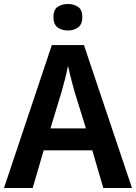

<svg xmlns="http://www.w3.org/2000/svg" viewBox="-20 -943 682 963"><path d="M498 0 443 -189H199L144 0H0L240 -717H401L642 0ZM354 -483Q350 -499 343.5 -521.5Q337 -544 331.5 -568Q326 -592 321 -613Q314 -576 305 -542Q296 -508 289 -483L233 -299H411ZM321 -923Q350 -923 371.5 -908.5Q393 -894 393 -857Q393 -821 371.5 -805.5Q350 -790 321 -790Q290 -790 269 -805.5Q248 -821 248 -857Q248 -894 269 -908.5Q290 -923 321 -923Z"/></svg>

Font: Noto Sans Display SemiBold
Style: Regular
Weight: 600
Designer: Monotype Design Team
Foundry: Monotype Imaging Inc.
Version: Version 2.003